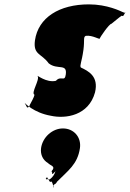

<svg xmlns="http://www.w3.org/2000/svg" viewBox="-20 -548 596 879"><path d="M268 40C318 40 353 80 346 130C335 205 291 233 241 284C233 301 226 290 223 308C221 320 228 296 226 308C225 314 220 276 212 284C206 291 198 256 193 266C191 278 192 256 190 268C192 283 195 264 198 272C199 282 225 266 234 236C216 256 218 247 219 242C215 238 215 236 222 228C231 212 212 211 199 198C177 185 164 160 168 130C175 80 220 40 268 40ZM387 -528C252 -528 155 -468 140 -363C131 -296 170 -304 203 -258C243 -226 289 -260 281 -206C276 -171 259 -204 236 -178C192 -168 148 -206 152 -200C164 -184 120 -122 138 -114C136 -103 122 -78 116 -67C115 -59 110 -56 104 -56L93 -77C93 -77 133 -32 213 -18C281 -3 386 -19 415 -125C433 -199 384 -223 350 -239C344 -249 354 -262 362 -320C368 -364 360 -379 373 -384C404 -388 436 -365 437 -372C438 -378 480 -439 490 -439C502 -448 527 -470 537 -476C546 -473 543 -474 552 -488C556 -495 562 -484 541 -493C532 -497 471 -528 387 -528Z"/></svg>

Font: Hussar Przerywany
Style: Obl
Weight: 400
Foundry: Cannot Into Space Fonts
Version: Version 0.982